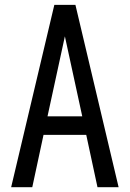

<svg xmlns="http://www.w3.org/2000/svg" viewBox="-20 -783 540 799"><path d="M26.4 -3.9 206.1 -762.7H293.9L473.6 -3.9H385.7L338.9 -221.7H161.1L114.3 -3.9ZM177.7 -298.8H322.3L250 -631.8Z"/></svg>

Font: Kosugi
Style: Regular
Weight: 400
Version: Version 4.002